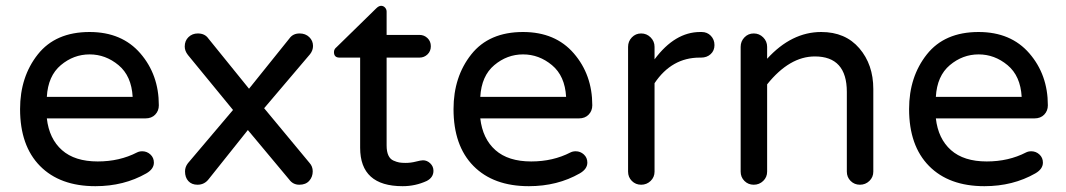

<svg xmlns="http://www.w3.org/2000/svg" viewBox="-20 -630 3666 660"><path d="M141 -297H436Q432 -369 387.5 -406Q343 -443 288 -443Q233 -443 189 -406Q145 -369 141 -297ZM469 -110Q485 -110 497 -99Q509 -88 509 -71Q509 -49 483 -34Q406 10 308 10Q186 10 117.5 -59.5Q49 -129 49 -255Q49 -366 110 -443Q171 -520 288 -520Q399 -520 462.5 -446.5Q526 -373 526 -268Q526 -249 513.5 -236Q501 -223 480 -223H141Q149 -153 193 -114Q237 -75 316 -75Q391 -75 451 -106Q459 -110 469 -110Z M1044 -70Q1055 -58 1055 -41Q1055 -22 1043 -8.5Q1031 5 1009 5Q987 5 974 -13L832 -183L698 -15Q683 5 659 5Q639 5 627.5 -7.5Q616 -20 616 -41Q616 -56 626 -69L781 -252L626 -441Q615 -455 615 -470Q615 -490 628 -502.5Q641 -515 660 -515Q684 -515 696 -498L836 -325L975 -498Q987 -515 1010 -515Q1030 -515 1043 -502.5Q1056 -490 1056 -472Q1056 -457 1046 -444L888 -258Z M1434 -79Q1448 -79 1459 -68.5Q1470 -58 1470 -43Q1470 -20 1447 -8Q1408 10 1364 10Q1218 10 1218 -122V-432H1147Q1128 -432 1128 -451Q1128 -461 1137 -468L1273 -601Q1282 -610 1290 -610Q1298 -610 1303.5 -604Q1309 -598 1309 -590V-510H1422Q1438 -510 1449.5 -499Q1461 -488 1461 -471Q1461 -454 1449.5 -443Q1438 -432 1422 -432H1309V-130Q1309 -109 1315 -96Q1321 -83 1332.5 -78Q1344 -73 1352.5 -71.5Q1361 -70 1374 -70Q1392 -70 1409.5 -74.5Q1427 -79 1434 -79Z M1631 -297H1926Q1922 -369 1877.5 -406Q1833 -443 1778 -443Q1723 -443 1679 -406Q1635 -369 1631 -297ZM1959 -110Q1975 -110 1987 -99Q1999 -88 1999 -71Q1999 -49 1973 -34Q1896 10 1798 10Q1676 10 1607.5 -59.5Q1539 -129 1539 -255Q1539 -366 1600 -443Q1661 -520 1778 -520Q1889 -520 1952.5 -446.5Q2016 -373 2016 -268Q2016 -249 2003.5 -236Q1991 -223 1970 -223H1631Q1639 -153 1683 -114Q1727 -75 1806 -75Q1881 -75 1941 -106Q1949 -110 1959 -110Z M2392 -520Q2411 -520 2423.5 -507Q2436 -494 2436 -475Q2436 -456 2423 -444Q2410 -432 2390 -432H2385Q2289 -432 2230 -344V-40Q2230 -21 2216.5 -8Q2203 5 2184 5Q2165 5 2152 -8Q2139 -21 2139 -40V-469Q2139 -488 2152 -501.5Q2165 -515 2184 -515Q2203 -515 2216.5 -501.5Q2230 -488 2230 -469V-426Q2300 -520 2387 -520Z M2803 -520Q2886 -520 2934 -464Q2982 -408 2982 -324V-40Q2982 -21 2968.5 -8Q2955 5 2936 5Q2917 5 2904 -8Q2891 -21 2891 -40V-314Q2891 -436 2781 -436Q2694 -436 2617 -340V-40Q2617 -21 2603.5 -8Q2590 5 2571 5Q2552 5 2539 -8Q2526 -21 2526 -40V-469Q2526 -488 2539 -501.5Q2552 -515 2571 -515Q2590 -515 2603.5 -501.5Q2617 -488 2617 -469V-428Q2701 -520 2803 -520Z M3197 -297H3492Q3488 -369 3443.5 -406Q3399 -443 3344 -443Q3289 -443 3245 -406Q3201 -369 3197 -297ZM3525 -110Q3541 -110 3553 -99Q3565 -88 3565 -71Q3565 -49 3539 -34Q3462 10 3364 10Q3242 10 3173.5 -59.5Q3105 -129 3105 -255Q3105 -366 3166 -443Q3227 -520 3344 -520Q3455 -520 3518.5 -446.5Q3582 -373 3582 -268Q3582 -249 3569.5 -236Q3557 -223 3536 -223H3197Q3205 -153 3249 -114Q3293 -75 3372 -75Q3447 -75 3507 -106Q3515 -110 3525 -110Z"/></svg>

Font: VarelaRound
Style: Regular
Weight: 400
Designer: Joe Prince, Avraham Cornfeld
Foundry: Joe Prince, Avraham Cornfeld
Version: Version 2.000;PS 002.000;hotconv 1.0.88;makeotf.lib2.5.64775